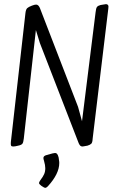

<svg xmlns="http://www.w3.org/2000/svg" viewBox="-20 -694 572 920"><path d="M487 -674Q495 -674 498 -669Q501 -664 499 -653L424 -30Q423 -11 417.5 -5.5Q412 0 399 4Q379 8 376 8Q369 8 365 4.5Q361 1 357 -8L171 -488L152 -550L94 -30Q92 -11 87 -5Q82 1 67 4Q52 8 43 8Q35 8 33 3.5Q31 -1 32 -13L102 -632Q104 -649 110.5 -655Q117 -661 133 -667Q146 -672 153 -672Q164 -672 171 -656L354 -182L373 -113L438 -635Q440 -655 445 -661Q450 -667 462 -670Q484 -674 487 -674ZM197 112Q197 128 191.5 140.5Q186 153 173 170Q167 179 167 183Q167 187 172 191Q177 195 179 197Q192 206 197 206Q202 206 209 199Q264 139 264 87Q264 80 262.5 72.5Q261 65 261 61Q258 49 254 44Q250 39 244 39Q242 39 232 41L203 49Q188 53 188 63Q188 68 191 77Q197 98 197 112Z"/></svg>

Font: Farsan
Style: Regular
Weight: 400
Version: Version 1.001g;PS 1.001;hotconv 1.0.86;makeotf.lib2.5.63406 